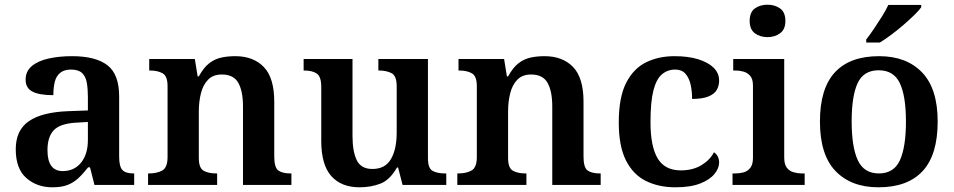

<svg xmlns="http://www.w3.org/2000/svg" viewBox="-20 -787 4060 817"><path d="M203 10Q137 10 92 -29.5Q47 -69 47 -152Q47 -233 103 -271.5Q159 -310 272 -314L354 -317V-374Q354 -408 349.5 -434.5Q345 -461 329.5 -476Q314 -491 282 -491Q253 -491 236 -477Q219 -463 213 -438.5Q207 -414 207 -382Q148 -382 118.5 -397Q89 -412 89 -448Q89 -484 115.5 -506Q142 -528 187 -538Q232 -548 286 -548Q387 -548 437 -509.5Q487 -471 487 -377V-121Q487 -79 500.5 -64Q514 -49 548 -49H551V0H382L363 -75H355Q333 -47 313 -28.5Q293 -10 267.5 0Q242 10 203 10ZM247 -59Q296 -59 325 -95Q354 -131 354 -191V-268L303 -265Q235 -261 208.5 -232.5Q182 -204 182 -148Q182 -59 247 -59Z M610 0V-49H614Q648 -49 670.5 -61.5Q693 -74 693 -119V-421Q693 -463 672 -475Q651 -487 618 -487H615V-536H809L821 -462H826Q847 -500 870.5 -518Q894 -536 921.5 -542Q949 -548 981 -548Q1058 -548 1102.5 -502Q1147 -456 1147 -354V-121Q1147 -74 1164.5 -61.5Q1182 -49 1216 -49H1220V0H1014V-334Q1014 -399 994 -434.5Q974 -470 924 -470Q887 -470 865.5 -448Q844 -426 835 -390Q826 -354 826 -313V-115Q826 -72 846.5 -60.5Q867 -49 900 -49H904V0Z M1510 10Q1432 10 1389.5 -38Q1347 -86 1347 -187V-417Q1347 -461 1328 -474Q1309 -487 1274 -487H1272V-536H1480V-208Q1480 -143 1498 -105.5Q1516 -68 1565 -68Q1619 -68 1643.5 -110Q1668 -152 1668 -223V-420Q1668 -465 1645.5 -476Q1623 -487 1593 -487H1590V-536H1801V-114Q1801 -70 1821.5 -59.5Q1842 -49 1873 -49H1879V0H1693L1674 -74H1669Q1639 -21 1598.5 -5.5Q1558 10 1510 10Z M1926 0V-49H1930Q1964 -49 1986.5 -61.5Q2009 -74 2009 -119V-421Q2009 -463 1988 -475Q1967 -487 1934 -487H1931V-536H2125L2137 -462H2142Q2163 -500 2186.5 -518Q2210 -536 2237.5 -542Q2265 -548 2297 -548Q2374 -548 2418.5 -502Q2463 -456 2463 -354V-121Q2463 -74 2480.5 -61.5Q2498 -49 2532 -49H2536V0H2330V-334Q2330 -399 2310 -434.5Q2290 -470 2240 -470Q2203 -470 2181.5 -448Q2160 -426 2151 -390Q2142 -354 2142 -313V-115Q2142 -72 2162.5 -60.5Q2183 -49 2216 -49H2220V0Z M2854 10Q2783 10 2728.5 -17Q2674 -44 2643.5 -104.5Q2613 -165 2613 -266Q2613 -373 2644.5 -434.5Q2676 -496 2729.5 -522Q2783 -548 2850 -548Q2908 -548 2950.5 -535Q2993 -522 3016.5 -499Q3040 -476 3040 -444Q3040 -422 3030 -404.5Q3020 -387 2994.5 -376.5Q2969 -366 2925 -366Q2925 -400 2918.5 -428Q2912 -456 2896.5 -473.5Q2881 -491 2853 -491Q2821 -491 2797 -471Q2773 -451 2760.5 -402.5Q2748 -354 2748 -267Q2748 -164 2778.5 -113Q2809 -62 2877 -62Q2928 -62 2964.5 -84Q3001 -106 3018 -139Q3029 -132 3034.5 -120.5Q3040 -109 3040 -95Q3040 -71 3020 -46.5Q3000 -22 2959 -6Q2918 10 2854 10Z M3097 0V-49H3109Q3127 -49 3144 -53.5Q3161 -58 3172.5 -72.5Q3184 -87 3184 -115V-423Q3184 -451 3172 -464.5Q3160 -478 3143 -482.5Q3126 -487 3109 -487H3100V-536H3317V-117Q3317 -88 3328 -73.5Q3339 -59 3357 -54Q3375 -49 3391 -49H3404V0ZM3246 -629Q3214 -629 3192 -645.5Q3170 -662 3170 -698Q3170 -735 3192 -751Q3214 -767 3246 -767Q3277 -767 3299.5 -751Q3322 -735 3322 -698Q3322 -662 3299.5 -645.5Q3277 -629 3246 -629Z M3718 10Q3602 10 3535.5 -59Q3469 -128 3469 -270Q3469 -410 3532.5 -479Q3596 -548 3721 -548Q3837 -548 3903.5 -479Q3970 -410 3970 -270Q3970 -128 3906 -59Q3842 10 3718 10ZM3720 -49Q3784 -49 3809.5 -105.5Q3835 -162 3835 -270Q3835 -378 3809 -433Q3783 -488 3719 -488Q3655 -488 3629.5 -433.5Q3604 -379 3604 -270Q3604 -162 3630 -105.5Q3656 -49 3720 -49ZM3666 -619Q3681 -638 3698.5 -664Q3716 -690 3733 -717Q3750 -744 3760 -766H3900V-756Q3891 -743 3870.5 -723Q3850 -703 3824.5 -681Q3799 -659 3773 -639.5Q3747 -620 3724 -606H3666Z"/></svg>

Font: Noto Nastaliq Urdu SemiBold
Style: Regular
Weight: 600
Version: Version 3.007